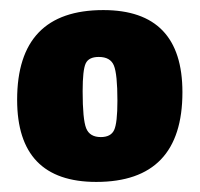

<svg xmlns="http://www.w3.org/2000/svg" viewBox="-20 -675 396 381"><path d="M185 -655Q342 -655 342 -492Q342 -314 171 -314Q14 -314 14 -477Q14 -655 185 -655ZM176 -562Q156 -562 150 -549Q144 -536 144 -494Q144 -438 151 -420.5Q158 -403 180 -403Q200 -403 206.5 -417Q213 -431 213 -475Q213 -528 206 -545Q199 -562 176 -562Z"/></svg>

Font: Alegreya Sans SC Black
Style: Regular
Weight: 900
Designer: Juan Pablo del Peral
Foundry: Huerta Tipografica
Version: Version 2.007